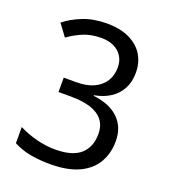

<svg xmlns="http://www.w3.org/2000/svg" viewBox="-135 -822 820 929"><g transform="rotate(20 275.5 -357.0)"><path d="M229 10Q176 10 128.5 1.5Q81 -7 40 -29V-112Q83 -90 132 -77.5Q181 -65 227 -65Q317 -65 358.5 -102.5Q400 -140 400 -206Q400 -250 377.5 -278Q355 -306 313.5 -319Q272 -332 214 -332H149V-406H214Q267 -406 303.5 -423Q340 -440 359 -470.5Q378 -501 378 -541Q378 -575 362.5 -599Q347 -623 320 -636Q293 -649 256 -649Q204 -649 164 -632.5Q124 -616 88 -590L43 -651Q80 -681 134 -702.5Q188 -724 256 -724Q326 -724 373.5 -701Q421 -678 445 -638.5Q469 -599 469 -547Q469 -499 449.5 -463.5Q430 -428 395.5 -406Q361 -384 315 -376V-373Q401 -363 446 -318.5Q491 -274 491 -203Q491 -141 463 -92.5Q435 -44 377 -17Q319 10 229 10Z"/></g></svg>

Font: ltelugu15
Style: Book
Weight: 400
Designer: Jelle Bosma - Monotype Design Team
Foundry: Monotype Imaging Inc.
Version: Version 2.003